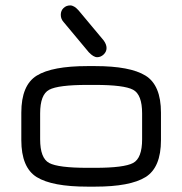

<svg xmlns="http://www.w3.org/2000/svg" viewBox="-20 -697 681 717"><path d="M367.2 -545.9Q377.9 -531.2 377.9 -517.6Q377.9 -503.9 367.2 -493.7Q356.4 -483.4 342.8 -483.4Q329.1 -483.4 311.5 -502L217.8 -614.3Q207 -626 207 -641.6Q207 -657.2 217.3 -667Q227.5 -676.8 242.2 -676.8Q256.8 -676.8 273.4 -658.2ZM335 0H306.6Q174.8 0 117.2 -35.6Q59.6 -71.3 59.6 -173.8V-276.4Q59.6 -378.9 117.2 -414.6Q174.8 -450.2 306.6 -450.2H335Q465.8 -450.2 523.4 -414.6Q581.1 -378.9 581.1 -276.4V-173.8Q581.1 -71.3 523.4 -35.6Q465.8 0 335 0ZM306.6 -70.3H335Q443.4 -70.3 477.1 -88.4Q510.7 -106.4 510.7 -176.8V-273.4Q510.7 -343.8 477.1 -361.8Q443.4 -379.9 335 -379.9H306.6Q197.3 -379.9 163.6 -361.8Q129.9 -343.8 129.9 -273.4V-176.8Q129.9 -106.4 163.6 -88.4Q197.3 -70.3 306.6 -70.3Z"/></svg>

Font: Jura
Style: DemiBold
Weight: 600
Version: Version 2.5